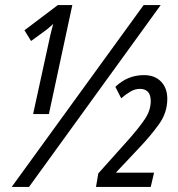

<svg xmlns="http://www.w3.org/2000/svg" viewBox="-20 -734 699 754"><path d="M172 -286 264 -714H207L76 -615L102 -573L161 -616Q169 -622 189 -640Q186 -629 183 -618Q180 -607 177 -593L110 -286ZM94 0 611 -714H544L26 0ZM572 0 585 -56H435L530 -157Q570 -199 603.5 -245Q637 -291 637 -346Q637 -388 612.5 -413.5Q588 -439 545 -439Q481 -439 433 -393L456 -348Q473 -363 491.5 -374Q510 -385 529 -385Q572 -385 572 -337Q572 -300 548 -265Q524 -230 486 -187L366 -53L357 0Z"/></svg>

Font: Noto Sans Display Condensed
Style: Italic
Weight: 400
Width: 3
Designer: Monotype Design team
Foundry: Monotype Imaging Inc.
Version: 1.000